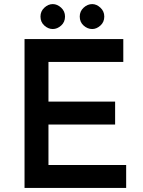

<svg xmlns="http://www.w3.org/2000/svg" viewBox="-20 -919 698 939"><path d="M100 -728H583V-616H217V-422H543V-310H217V-112H597V0H100ZM178 -838Q178 -864 197 -881.5Q216 -899 238 -899Q260 -899 279 -881.5Q298 -864 298 -838Q298 -811 279 -794Q260 -777 238 -777Q216 -777 197 -794Q178 -811 178 -838ZM370 -838Q370 -864 389 -881.5Q408 -899 431 -899Q452 -899 471 -881.5Q490 -864 490 -838Q490 -811 471 -794Q452 -777 431 -777Q408 -777 389 -794Q370 -811 370 -838Z"/></svg>

Font: Josefin Sans Thin SemiBold
Style: Regular
Weight: 600
Version: Version 2.000